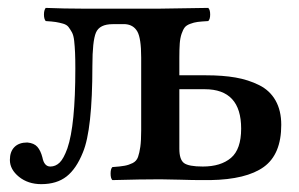

<svg xmlns="http://www.w3.org/2000/svg" viewBox="-20 -452 753 484"><path d="M587.9 -127.9Q587.9 -227.1 496.1 -227.1H432.1V-77.1Q432.1 -49.8 443.8 -41Q455.6 -32.2 491.2 -32.2Q536.6 -32.2 562.3 -54Q587.9 -75.7 587.9 -127.9ZM335.9 -123V-307.1Q335.9 -355.5 326.2 -372.6Q316.4 -389.6 295.9 -391.1H264.2Q231 -391.1 221.9 -369.9Q212.9 -348.6 212.9 -286.1Q212.9 -125 189 -67.9Q172.4 -26.4 147.7 -7.1Q123 12.2 84 12.2Q50.8 12.2 27.8 -6.3Q4.9 -24.9 4.9 -48.8Q4.9 -69.8 16.4 -81.3Q27.8 -92.8 48.8 -92.8Q65.9 -91.3 74.2 -81.8Q82.5 -72.3 86.9 -55.2Q91.3 -32.2 106.9 -32.2Q120.1 -32.2 130.4 -42.2Q140.6 -52.2 149.9 -78.1Q169.9 -136.2 169.9 -278.8Q169.9 -303.7 169.2 -319.3Q168.5 -335 167 -348.9Q165.5 -362.8 161.4 -370.4Q157.2 -377.9 152.8 -383.8Q148.4 -389.6 139.2 -392.3Q129.9 -395 120.6 -396.5Q111.3 -397.9 95.2 -398.9Q90.8 -404.3 90.8 -415.3Q90.8 -426.3 95.2 -432.1Q143.1 -430.2 188 -430.2H382.8Q467.8 -431.2 504.9 -432.1Q509.8 -427.7 509.8 -415.5Q509.8 -403.3 504.9 -398.9Q487.3 -397.9 478 -396.7Q468.8 -395.5 459.2 -391.8Q449.7 -388.2 445.6 -382.8Q441.4 -377.4 437.7 -366.7Q434.1 -356 433.1 -342Q432.1 -328.1 432.1 -306.2V-262.2H499Q541.5 -262.2 573.7 -256.6Q606 -251 633.1 -237.5Q660.2 -224.1 674.6 -198.7Q689 -173.3 689 -137.2Q689 -63 645 -31.2Q601.1 0.5 509.8 2H485.8Q466.3 2 434.6 1Q402.8 0 383.8 0Q335.4 0 263.2 2Q258.8 -2.4 258.8 -14.4Q258.8 -26.4 263.2 -30.8Q283.7 -32.2 294.2 -34.2Q304.7 -36.1 314.5 -41Q324.2 -45.9 327.9 -56.2Q331.5 -66.4 333.7 -81.8Q335.9 -97.2 335.9 -123Z"/></svg>

Font: Common Serif Medium
Style: Regular
Weight: 500
Designer: Philipp H. Poll, Khaled Hosny
Foundry: Stefan Peev, Context Ltd.
Version: Version 1.026